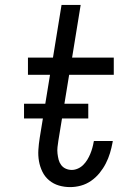

<svg xmlns="http://www.w3.org/2000/svg" viewBox="-20 -755 540 783"><path d="M266 8Q242 8 220 1.5Q198 -5 180.5 -19.5Q163 -34 153 -54.5Q143 -75 139 -97.5Q135 -120 136.5 -144Q138 -168 142 -193L184 -450H94V-520H196L231 -735H309L274 -520H444V-450H262L218 -181Q216 -168 214.5 -155Q213 -142 214.5 -129Q216 -116 219 -104Q222 -92 229.5 -82Q237 -72 248.5 -67Q260 -62 273 -62Q285 -62 297.5 -67.5Q310 -73 319.5 -82.5Q329 -92 336 -103.5Q343 -115 348 -127Q353 -139 356.5 -151.5Q360 -164 362 -176L363 -180H440L439 -174Q435 -152 428.5 -130.5Q422 -109 411.5 -88.5Q401 -68 386 -49.5Q371 -31 351.5 -17.5Q332 -4 310 2Q288 8 266 8ZM340 -272H78V-332H340Z"/></svg>

Font: Iosevka Oblique
Style: Regular
Weight: 400
Italic angle: -9°
Monospace: yes
Designer: Belleve Invis
Foundry: Belleve Invis
Version: Version 32.5.0; ttfautohint (v1.8.4)